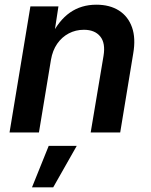

<svg xmlns="http://www.w3.org/2000/svg" viewBox="-20 -570 648 826"><path d="M199.2 -312.5 147.5 0H21L110.8 -542.5H231.4L210.9 -408.2L198.7 -412.1Q232.4 -481.9 281 -515.9Q329.6 -549.8 394.5 -549.8Q452.1 -549.8 491.7 -524.7Q531.2 -499.5 547.9 -452.6Q564.5 -405.8 553.2 -340.3L497.1 0H370.1L425.3 -329.1Q434.6 -384.8 411.1 -413.3Q387.7 -441.9 340.8 -441.9Q305.7 -441.9 275.9 -426.3Q246.1 -410.6 226.1 -381.8Q206.1 -353 199.2 -312.5ZM117.7 235.8 189.5 57.6H310.1L209 235.8Z"/></svg>

Font: Inter 16pt SemiBold
Style: Italic
Weight: 600
Italic angle: -9.3988°
Version: Version 4.001;git-66647c0bb